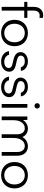

<svg xmlns="http://www.w3.org/2000/svg" viewBox="1328 -2126 808 3505"><g transform="rotate(90 1732.5 -374.0)"><path d="M262 -694C277 -694 290 -693 307 -690V-754C289 -757 276 -758 263 -758C167 -758 106 -692 106 -587V-469H15V-412H106V0H174V-412H307V-469H174V-587C174 -653 208 -694 262 -694Z M583 10C727 10 824 -89 824 -234C824 -380 727 -479 583 -479C439 -479 342 -380 342 -234C342 -89 439 10 583 10ZM583 -47C483 -47 414 -123 414 -234C414 -346 483 -422 583 -422C683 -422 752 -346 752 -234C752 -123 683 -47 583 -47Z M1106 10C1213 10 1289 -51 1289 -137C1289 -198 1252 -238 1174 -256L1087 -276C1021 -291 996 -314 996 -349C996 -394 1036 -422 1100 -422C1157 -422 1198 -394 1207 -350H1275C1265 -427 1196 -479 1102 -479C1003 -479 932 -424 932 -346C932 -282 973 -239 1066 -217L1153 -196C1201 -184 1222 -165 1222 -130C1222 -80 1178 -47 1110 -47C1043 -47 992 -82 981 -134H914C925 -48 1001 10 1106 10Z M1571 10C1678 10 1754 -51 1754 -137C1754 -198 1717 -238 1639 -256L1552 -276C1486 -291 1461 -314 1461 -349C1461 -394 1501 -422 1565 -422C1622 -422 1663 -394 1672 -350H1740C1730 -427 1661 -479 1567 -479C1468 -479 1397 -424 1397 -346C1397 -282 1438 -239 1531 -217L1618 -196C1666 -184 1687 -165 1687 -130C1687 -80 1643 -47 1575 -47C1508 -47 1457 -82 1446 -134H1379C1390 -48 1466 10 1571 10Z M1913 -599C1941 -599 1962 -620 1962 -648C1962 -676 1941 -697 1913 -697C1885 -697 1864 -676 1864 -648C1864 -620 1885 -599 1913 -599ZM1947 0V-469H1879V0Z M2650 -479C2580 -479 2515 -439 2485 -381H2481C2455 -442 2399 -479 2326 -479C2265 -479 2207 -445 2175 -393H2172L2169 -469H2107V0H2175V-219C2175 -342 2233 -422 2323 -422C2388 -422 2431 -370 2431 -291V0H2499V-219C2499 -342 2557 -422 2647 -422C2711 -422 2755 -369 2755 -291V0H2823V-291C2823 -404 2754 -479 2650 -479Z M3179 10C3323 10 3420 -89 3420 -234C3420 -380 3323 -479 3179 -479C3035 -479 2938 -380 2938 -234C2938 -89 3035 10 3179 10ZM3179 -47C3079 -47 3010 -123 3010 -234C3010 -346 3079 -422 3179 -422C3279 -422 3348 -346 3348 -234C3348 -123 3279 -47 3179 -47Z"/></g></svg>

Font: UULA Sans
Style: Regular
Weight: 400
Designer: Mohamed Gaber, Laura Garcia Mut
Foundry: Kief Type Foundry
Version: Version 3.006;hotconv 1.0.109;makeotfexe 2.5.65596